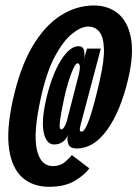

<svg xmlns="http://www.w3.org/2000/svg" viewBox="-20 -694 514 719"><path d="M164 5.5Q103 5.5 64 -29Q25 -63.5 14.2 -135Q3.5 -206.5 27.5 -316.5Q54 -439 100.2 -518Q146.5 -597 206 -635.2Q265.5 -673.5 332 -673.5Q384.5 -673.5 421.2 -644Q458 -614.5 470 -553.5Q482 -492.5 460 -398.5Q432 -279 381.8 -208.5Q331.5 -138 267.5 -138Q241.5 -138 235.8 -155Q230 -172 234.5 -191Q231 -176 217.2 -164.5Q203.5 -153 183 -153Q154 -153 144.2 -195.8Q134.5 -238.5 151 -314Q172.5 -410 206.5 -465.5Q240.5 -521 274 -521Q292 -521 295 -503.5Q298 -486 294.5 -472L305.5 -512H357.5L282.5 -229Q279 -215.5 278.8 -208.2Q278.5 -201 286 -201Q310 -201 353 -390.5Q371 -468 369.2 -512.5Q367.5 -557 351.5 -575.8Q335.5 -594.5 310.5 -594.5Q284 -594.5 250.8 -568.2Q217.5 -542 186 -483.5Q154.5 -425 133 -327.5Q104 -197 117.8 -134.5Q131.5 -72 177.5 -72Q205.5 -72 224.2 -88.2Q243 -104.5 249 -113.5L314.5 -63.5Q298.5 -40.5 261 -17.5Q223.5 5.5 164 5.5ZM209.5 -209.5Q215.5 -209.5 221.2 -219.2Q227 -229 230 -239.5L275.5 -417Q280.5 -440 278.5 -448.5Q276.5 -457 270.5 -457Q263.5 -457 254 -436.2Q244.5 -415.5 235.5 -385.5Q226.5 -355.5 220.5 -327.5Q215 -301 209.8 -273.5Q204.5 -246 203.5 -227.8Q202.5 -209.5 209.5 -209.5Z"/></svg>

Font: Anybody UltraCondensed Regular
Style: Bold Italic
Weight: 700
Width: 1
Italic angle: -10°
Designer: Tyler Finck
Foundry: Etcetera Type Company
Version: Version 1.010; ttfautohint (v1.8.3) -l 8 -r 50 -G 200 -x 14 